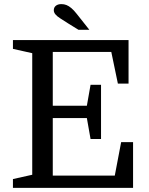

<svg xmlns="http://www.w3.org/2000/svg" viewBox="-20 -915 725 935"><path d="M472 -238H421L403 -340H237V-60H539L570 -223H628V0H43V-43L137 -64V-656L43 -677V-720H606V-508H554L522 -662H237V-400H403L421 -502H472ZM354 -847 415 -770H362L315 -799Q290 -815 273.5 -825.5Q257 -836 249.5 -845.5Q242 -855 242 -865Q242 -879 252 -887Q262 -895 279 -895Q292 -895 303.5 -890.5Q315 -886 327.5 -875.5Q340 -865 354 -847Z"/></svg>

Font: Domine
Style: Regular
Weight: 400
Designer: Pablo Impallari, Rodrigo Fuenzalida, Brenda Gallo
Foundry: Pablo Impallari, Rodrigo Fuenzalida, Brenda Gallo
Version: Version 2.000